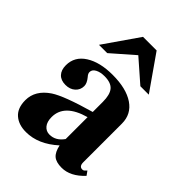

<svg xmlns="http://www.w3.org/2000/svg" viewBox="-209 -804 918 918"><g transform="rotate(45 250.0 -345.0)"><path d="M424 -528H367L255 -626L143 -528H87L209 -704H301ZM473 -64 488 -43Q435 14 376 14Q339 14 320.5 -1.5Q302 -17 294 -55Q218 14 135 14Q85 14 55 -12.5Q25 -39 25 -92Q25 -159 92 -204Q142 -237 293 -280V-348Q293 -397 274.5 -419Q256 -441 212 -441Q184 -441 165.5 -431Q147 -421 147 -404Q147 -393 158 -381Q177 -358 177 -339Q177 -313 158 -296Q139 -279 109 -279Q78 -279 61 -297Q44 -315 44 -347Q44 -406 96.5 -439.5Q149 -473 235 -473Q327 -473 379 -438Q431 -403 431 -339V-78Q431 -50 452 -50Q459 -50 463 -54ZM293 -97V-245Q171 -211 171 -124Q171 -92 185.5 -74.5Q200 -57 223 -57Q265 -57 293 -97Z"/></g></svg>

Font: STIX
Style: Bold
Weight: 700
Designer: MicroPress Inc., with final additions and corrections provided by Coen Hoffman, Elsevier (retired)
Version: Version 1.1.1